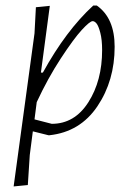

<svg xmlns="http://www.w3.org/2000/svg" viewBox="-20 -480 470 690"><path d="M159 -459 127 -219H134Q217 -370 315 -460H328Q392 -415 392 -312Q392 -190 330 -98Q268 -6 158 6H154L98 -8L87 77L80 185L29 190L104 -360L109 -454ZM313 -404Q303 -404 274 -372.5Q245 -341 198.5 -270Q152 -199 112 -113L104 -51L166 -35Q248 -35 297.5 -112.5Q347 -190 347 -300Q347 -337 340.5 -362Q334 -387 327 -395.5Q320 -404 313 -404Z"/></svg>

Font: Alegreya Sans SC Light
Style: Italic
Weight: 300
Italic angle: -7°
Designer: Juan Pablo del Peral
Foundry: Huerta Tipografica
Version: Version 2.007